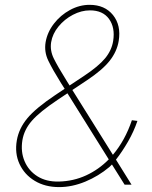

<svg xmlns="http://www.w3.org/2000/svg" viewBox="-20 -757 624 787"><path d="M222.3 9.9Q164.8 9.9 122.3 -15.8Q79.9 -41.5 59.8 -85.2Q39.8 -128.9 49 -181.8Q57.5 -230.8 92.2 -272.4Q126.8 -313.9 205.3 -366.5L245 -393.1L239.3 -402Q237.2 -405.5 234.9 -409.1Q232.6 -412.6 230.5 -415.8Q195.3 -472.3 177.9 -508.5Q160.5 -544.7 166.9 -583.8Q174 -625 201 -660Q228 -695 266.9 -716.1Q305.8 -737.2 347.3 -737.2Q409.4 -737.2 443.2 -695.3Q476.9 -653.4 466.6 -589.5Q459.5 -545.8 429.5 -507.8Q399.5 -469.8 335.9 -427.6L276.6 -388.1L442.8 -122.5Q492.9 -181.8 520.6 -264.2L543.3 -261.4Q528.8 -218.4 505 -177Q481.2 -135.7 455.3 -102.6L519.2 0H490.8L438.9 -82.7Q433.2 -76.7 428.3 -72.4Q384.2 -35.2 329.9 -12.6Q275.6 9.9 222.3 9.9ZM425.8 -103.7 256.4 -374.6 216.6 -348Q142.8 -298.7 110.8 -262.1Q78.8 -225.5 71.7 -181.8Q64.3 -134.9 80.8 -96.1Q97.3 -57.2 133.3 -34.4Q169.4 -11.7 220.9 -12.8Q281.2 -14.2 333.1 -38.2Q384.9 -62.1 425.8 -103.7ZM265.3 -406.6 324.6 -446Q383.5 -485.1 410.7 -517.9Q437.9 -550.8 443.9 -589.5Q452.4 -643.8 427 -679.2Q401.6 -714.5 348.7 -714.5Q313.6 -714.5 278.9 -696.4Q244.3 -678.3 219.8 -648.4Q195.3 -618.6 189.6 -583.8Q184.3 -550.1 200.5 -517.2Q216.6 -484.4 252.8 -426.5Q254.3 -424 255.9 -421.5Q257.5 -419 259.2 -416.2Z"/></svg>

Font: Inter Thin  BETA
Style: Italic
Weight: 100
Italic angle: -9.39999°
Designer: Rasmus Andersson
Foundry: rsms
Version: Version 3.011;git-f93a4a705